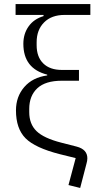

<svg xmlns="http://www.w3.org/2000/svg" viewBox="-20 -760 498 939"><path d="M372.1 159.2 314.9 145 350.1 13.2 272.9 -5.9Q151.9 -36.6 105 -83.7Q58.1 -130.9 58.1 -220.2Q58.1 -287.1 98.6 -334.2Q139.2 -381.3 210.9 -391.1V-395Q94.2 -424.3 94.2 -545.9Q94.2 -594.7 119.9 -630.9Q145.5 -667 192.9 -681.2V-687H56.2V-740.2H421.9V-687H295.9Q231.9 -687 195.6 -650.4Q159.2 -613.8 159.2 -553.2V-539.1Q159.2 -481.4 191.7 -449.7Q224.1 -418 282.2 -418H366.2V-365.2H282.2Q202.1 -365.2 162.6 -328.4Q123 -291.5 123 -227.1V-211.9Q123 -153.3 158.7 -118.7Q194.3 -84 280.8 -62L355 -43Q407.2 -29.3 407.2 14.2Q407.2 26.4 402.8 41Z"/></svg>

Font: Anuphan Light
Style: Regular
Weight: 300
Designer: Mike Abbink, Paul van der Laan, Pieter van Rosmalen, Mint Tantisuwanna
Foundry: Bold Monday; Cadson Demak
Version: Version 3.002;hotconv 1.0.109;makeotfexe 2.5.65596